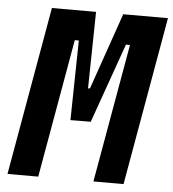

<svg xmlns="http://www.w3.org/2000/svg" viewBox="-51 -740 709 787"><g transform="rotate(5 304.0 -346.5)"><path d="M8.8 0 130.9 -693.4H312.5L307.1 -378.4H314.9L424.3 -693.4H608.4L486.3 0H362.3L462.9 -570.3H446.3L330.1 -242.7H292.5L246.6 -242.2L252.4 -570.3H235.8L135.3 0Z"/></g></svg>

Font: Cascadia Mono
Style: Bold Italic
Weight: 700
Italic angle: -10°
Monospace: yes
Designer: Aaron Bell
Foundry: Saja Typeworks
Version: Version 2404.023; ttfautohint (v1.8.4)